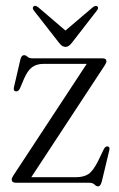

<svg xmlns="http://www.w3.org/2000/svg" viewBox="-20 -631 412 663"><path d="M340.5 -403.5 88 -19H240.5Q268.5 -19 284.8 -29.5Q301 -40 318 -73.5L338.5 -116Q344 -126.5 352 -125.5Q360 -124 357.5 -112.5L331.5 -4Q327 12.5 319 12.5Q312 12.5 306.2 6.2Q300.5 0 286.5 0H35Q20.5 0 20.5 -11Q20.5 -17 26.5 -25.5L279.5 -410.5H131Q107 -410.5 91.2 -399.2Q75.5 -388 63 -359L49 -326Q43.5 -314.5 35 -315.5Q25.5 -316.5 28 -329L50.5 -426Q54 -440.5 63 -440.5Q69.5 -440.5 75 -435Q80.5 -429.5 93.5 -429.5H334.5Q347.5 -429.5 347.5 -419.5Q347.5 -414 340.5 -403.5ZM228 -483Q217 -469 206.5 -469Q194.5 -469 184 -483L97 -594.5Q90 -603.5 96 -609Q102 -614 112.5 -605.5L206 -525.5L300 -605.5Q310 -613.5 316 -609Q322 -603.5 314.5 -594.5Z"/></svg>

Font: Fraunces 144pt Soft Light
Style: Regular
Weight: 300
Version: Version 1.000;[0bf87f6ff]